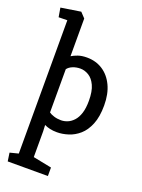

<svg xmlns="http://www.w3.org/2000/svg" viewBox="-183 -816 861 1168"><g transform="rotate(20 247.0 -231.5)"><path d="M23 273 15 219 70 205V-658L14 -657L4 -716L132 -736L163 -703V-459Q179 -469 203 -477.5Q227 -486 261 -486Q318 -486 362.5 -457.5Q407 -429 432.5 -375.5Q458 -322 458 -247Q458 -174 438 -125Q418 -76 386 -48Q354 -20 316 -8Q278 4 243 4Q218 4 198 -0.5Q178 -5 161 -13L163 27V194L283 218V273ZM241 -73Q262 -73 283 -81.5Q304 -90 322 -109.5Q340 -129 350.5 -161.5Q361 -194 361 -242Q361 -304 344 -340.5Q327 -377 300.5 -393Q274 -409 246 -409Q220 -409 197.5 -400Q175 -391 163 -375V-95Q173 -87 194.5 -80Q216 -73 241 -73Z"/></g></svg>

Font: Kreon
Style: Regular
Weight: 400
Designer: Julia Petretta
Foundry: Julia Petretta and Eli Heuer
Version: Version 2.002